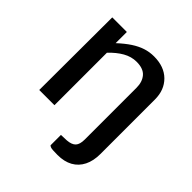

<svg xmlns="http://www.w3.org/2000/svg" viewBox="-187 -662 964 964"><g transform="rotate(45 295.0 -180.5)"><path d="M368 166Q328 166 318.5 162.2Q309 158.5 309 155V82.5L349.5 81Q382 78.5 396 63.5Q410 48.5 410 14.5V-353.5Q410 -395 388.2 -420.5Q366.5 -446 318 -446Q281.5 -446 247.2 -426.5Q213 -407 180.5 -372.5V0H72.5L74 -517H177.5V-437.5Q211.5 -469 241.2 -488.5Q271 -508 300 -517.5Q329 -527 361 -527Q433.5 -527 475.2 -485.8Q517 -444.5 517 -377V10Q517 59 499.5 94Q482 129 448.8 147.5Q415.5 166 368 166Z"/></g></svg>

Font: Public Sans Medium
Style: Regular
Weight: 500
Designer: The Public Sans Project Authors: Dan O. Williams and USWDS (Libre Franklin designed by Pablo Impallari and Rodrigo Fuenz
Version: Version 1.007